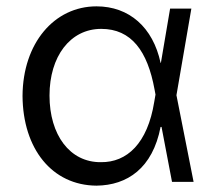

<svg xmlns="http://www.w3.org/2000/svg" viewBox="-20 -573 681 605"><path d="M284 12C381 11 461 -43 486 -173H489L522 0H590L536 -273L583 -546H516L487 -375H486C462 -487 387 -553 284 -553C151 -553 52 -437 51 -271C52 -104 144 11 284 12ZM136 -272C136 -395 201 -482 299 -482C394 -482 445 -412 467 -291L470 -275L466 -252C445 -121 380 -61 298 -62C200 -61 136 -148 136 -272Z"/></svg>

Font: Wafeq
Style: Regular
Weight: 400
Designer: Rasmus Andersson & Azza Alameddine
Foundry: Google & TypeTogether
Version: Version 3.000;FEAKit 1.0